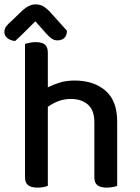

<svg xmlns="http://www.w3.org/2000/svg" viewBox="-52 -849 637 875"><path d="M378 -292Q378 -347 348.5 -372.5Q319 -398 271 -398Q239 -398 212.5 -387.5Q186 -377 166 -362V-2Q159 1 146.5 3.5Q134 6 119 6Q90 6 76 -5Q62 -16 62 -42V-649Q69 -651 82 -654Q95 -657 110 -657Q139 -657 152.5 -646Q166 -635 166 -609V-451Q189 -463 219.5 -472.5Q250 -482 288 -482Q375 -482 428.5 -436Q482 -390 482 -296V-2Q475 1 462 3.5Q449 6 435 6Q405 6 391.5 -5Q378 -16 378 -42ZM109 -752Q90 -733 66.5 -709.5Q43 -686 17 -662Q-4 -664 -18 -675Q-32 -686 -32 -703Q-32 -718 -24 -728.5Q-16 -739 0 -753L51 -802Q81 -829 110 -829Q129 -829 143 -821.5Q157 -814 172 -799L253 -709Q253 -688 241.5 -676.5Q230 -665 210 -665Q196 -665 184.5 -672.5Q173 -680 156 -699Z"/></svg>

Font: Baloo Paaji 2 Medium
Style: Regular
Weight: 500
Designer: Shuchita Grover, Noopur Datye and Ek Type
Foundry: Ek Type
Version: Version 1.640;hotconv 1.0.111;makeotfexe 2.5.65597; ttfautoh